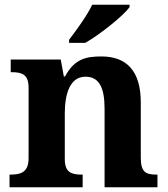

<svg xmlns="http://www.w3.org/2000/svg" viewBox="-20 -786 707 806"><path d="M270 -619V-606H338C401 -642 499 -721 524 -756V-766H367C346 -721 299 -657 270 -619ZM20 0H327V-53H324C280 -53 252 -62 252 -118V-309C252 -391 273 -464 339 -464C398 -464 419 -415 419 -329V0H641V-53H638C593 -53 571 -62 571 -124V-356C571 -491 509 -549 406 -549C343 -549 293 -540 253 -465H248L235 -536H25V-483H28C72 -483 100 -474 100 -418V-122C100 -62 67 -53 22 -53H20Z"/></svg>

Font: Noto Serif NP Hmong
Style: Bold
Weight: 700
Designer: Dalton Maag Ltd
Foundry: Dalton Maag Ltd
Version: Version 1.001